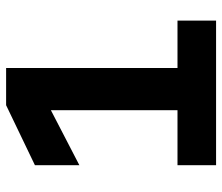

<svg xmlns="http://www.w3.org/2000/svg" viewBox="-69 -651 720 622"><g transform="rotate(-90 291.0 -340.0)"><path d="M66.9 0V-125H245.1V-535.2L66.9 -442.9V-586.9L261.2 -680.2H381.8V-125H535.2V0Z"/></g></svg>

Font: TASA Orbiter Deck
Style: Bold
Weight: 700
Designer: Weizhong Zhang
Version: Version 1.000;Glyphs 3.1.2 (3151)